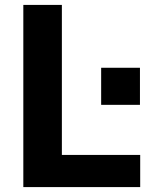

<svg xmlns="http://www.w3.org/2000/svg" viewBox="-20 -762 651 782"><path d="M75 0H551V-131H232V-742H75ZM392 -486V-335H550V-486Z"/></svg>

Font: Cheyenne Sans
Style: Bold
Weight: 700
Designer: The Public Sans project authors (U.S. Web Design System), Libre Franklin designed by Pablo Impallari and Rodrigo Fuenzal
Foundry: The Cheyenne Sans Project Authors
Version: Version 2.007